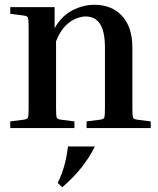

<svg xmlns="http://www.w3.org/2000/svg" viewBox="-20 -537 663 805"><path d="M612 -28V0H343V-28L398 -35Q414 -37 417 -43.5Q420 -50 420 -84V-336Q420 -405 399.5 -436.5Q379 -468 339 -468Q322 -468 299.5 -459.5Q277 -451 254.5 -429Q232 -407 215 -364V-84Q215 -50 218 -43.5Q221 -37 237 -35L292 -28V0H23V-28L78 -35Q94 -37 97 -43.5Q100 -50 100 -84V-423Q100 -457 97 -463.5Q94 -470 78 -472L23 -479V-507H209V-419Q238 -470 283.5 -493.5Q329 -517 375 -517Q449 -517 492 -470Q535 -423 535 -337V-84Q535 -50 538 -43.5Q541 -37 557 -35ZM241 248 222 230Q238 197 248.5 161.5Q259 126 265 77H378Q355 123 321.5 165.5Q288 208 241 248Z"/></svg>

Font: Inria Serif
Style: Bold
Weight: 700
Designer: Black Foundry Team
Foundry: Black Foundry
Version: Version 1.000; ttfautohint (v1.8.3)